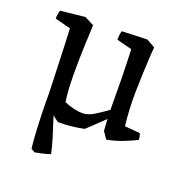

<svg xmlns="http://www.w3.org/2000/svg" viewBox="-115 -556 786 827"><g transform="rotate(20 277.5 -142.5)"><path d="M132 169 114 159Q111 137 108.5 97.5Q106 58 104.5 9.5Q103 -39 103 -89Q103 -109 101.5 -144Q100 -179 98.5 -222Q97 -265 95.5 -308Q94 -351 92 -385L20 -404Q20 -423 26 -442L138 -454L181 -432L180 -400Q177 -343 175.5 -283Q174 -223 175.5 -170Q177 -117 183 -80Q205 -70 228 -65Q251 -60 267 -60Q290 -60 316 -75Q342 -90 376 -115Q376 -186 375 -253.5Q374 -321 371 -391L301 -409Q301 -420 302 -430Q303 -440 306 -450L422 -454L461 -432L458 -393Q453 -308 451.5 -228Q450 -148 459 -70L529 -64Q535 -49 535 -35Q509 -22 476.5 -9Q444 4 403 12L381 -20L378 -67V-74Q359 -55 339.5 -37Q320 -19 300 0Q276 5 248 8.5Q220 12 182 12Q175 8 168 2.5Q161 -3 154 -9Q172 47 183 82.5Q194 118 201 152Q171 162 132 169Z"/></g></svg>

Font: Labrada
Style: Regular
Weight: 400
Designer: Mercedes Jáuregui
Foundry: Omnibus-Type Team
Version: Version 1.000; ttfautohint (v1.8.4.7-5d5b)